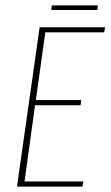

<svg xmlns="http://www.w3.org/2000/svg" viewBox="-20 -692 410 712"><path d="M43 0 127 -591H370L366 -572H148L113 -321H281L279 -302H110L71 -19H289L286 0ZM170 -655 172 -672H343L341 -655Z"/></svg>

Font: Alumni Sans Thin
Style: Italic
Weight: 100
Italic angle: -8°
Designer: Robert E. Leuschke
Foundry: Robert E. Leuschke
Version: Version 1.016